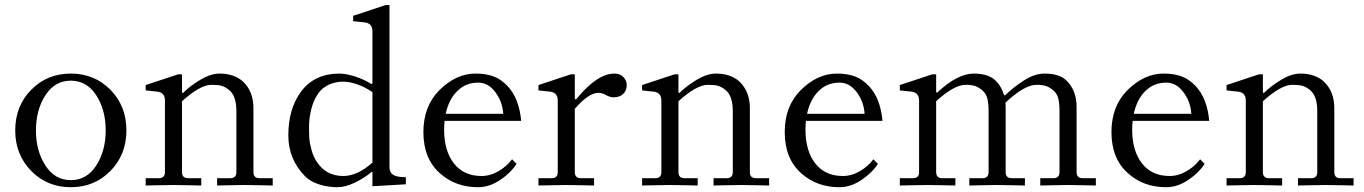

<svg xmlns="http://www.w3.org/2000/svg" viewBox="-20 -742 5463 769"><path d="M41 -219.7Q41 -317.4 105 -382.3Q168.9 -447.3 263.7 -447.3Q358.4 -447.3 422.4 -382.3Q486.3 -317.4 486.3 -219.7Q486.3 -122.6 422.4 -57.4Q358.4 7.8 263.7 7.8Q168.9 7.8 105 -57.4Q41 -122.6 41 -219.7ZM161.9 -360.4Q124 -301.8 124 -219.7Q124 -137.7 161.9 -79.1Q199.7 -20.5 263.7 -20.5Q327.6 -20.5 365.5 -79.1Q403.3 -137.7 403.3 -219.7Q403.3 -301.8 365.5 -360.4Q327.6 -418.9 263.7 -418.9Q199.7 -418.9 161.9 -360.4Z M563.5 1V-28.3H616.2Q640.6 -28.3 640.6 -52.7V-339.4Q640.6 -371.6 609.4 -375L563.5 -379.9V-401.4L693.4 -444.3H709V-372.1L712.4 -369.1Q741.2 -397.9 782.5 -422.6Q823.7 -447.3 859.4 -447.3Q916.5 -447.3 952.1 -416.5Q995.1 -376.5 995.1 -308.6V-52.7Q995.1 -28.3 1019.5 -28.3H1072.3V1Q1070.8 1 1024.2 0Q977.5 -1 960.9 -1Q944.3 -1 897.7 0Q851.1 1 849.6 1V-28.3H902.3Q926.8 -28.3 926.8 -52.7V-296.4Q926.8 -359.9 896 -382.8Q881.8 -394 867.7 -398.2Q853.5 -402.3 827.1 -402.3Q781.7 -402.3 709 -336.4V-52.7Q709 -28.3 733.4 -28.3H786.1V1Q784.7 1 738 0Q691.4 -1 674.8 -1Q658.2 -1 611.6 0Q564.9 1 563.5 1Z M1134.8 -199.7Q1134.8 -304.7 1184.6 -373.5Q1238.3 -447.3 1339.8 -447.3Q1365.2 -447.3 1401.4 -435.8Q1437.5 -424.3 1467.8 -405.3L1471.7 -408.2V-616.7Q1471.7 -648.9 1440.4 -652.3L1394.5 -657.2V-678.7L1524.4 -721.7H1540V-72.8Q1540 -50.8 1555.2 -41.5Q1570.3 -32.2 1605.5 -32.2V-3.9L1471.7 3.9V-51.8L1468.8 -53.7Q1438 -27.8 1400.1 -10Q1362.3 7.8 1331.1 7.8Q1292 7.8 1256.8 -3.9Q1221.7 -15.6 1202.6 -35.2Q1134.8 -103.5 1134.8 -199.7ZM1217.8 -235.4Q1217.8 -205.6 1219 -187.3Q1220.2 -168.9 1227.8 -141.1Q1235.4 -113.3 1250.5 -91.3Q1287.6 -37.1 1354.5 -37.1Q1411.6 -37.1 1471.7 -90.8V-373Q1444.3 -392.1 1412.4 -403.6Q1380.4 -415 1355.5 -415Q1325.7 -415 1299.1 -403.6Q1272.5 -392.1 1256.8 -370.6Q1236.8 -343.8 1227.3 -306.9Q1217.8 -270 1217.8 -235.4Z M1675.8 -212.9Q1675.8 -315.4 1738.3 -379.4Q1805.7 -447.3 1884.8 -447.3Q1925.8 -447.3 1956.1 -436.3Q1986.3 -425.3 2012.7 -397.5Q2059.1 -348.6 2067.4 -257.8H1760.7Q1758.8 -242.7 1758.8 -223.1Q1758.8 -137.7 1798.1 -87.4Q1837.4 -37.1 1908.7 -37.1Q1944.3 -37.1 1977.8 -57.1Q2011.2 -77.1 2030.8 -104L2048.8 -85.9Q2026.9 -50.8 1983.6 -21.5Q1940.4 7.8 1894.5 7.8Q1804.7 7.8 1742.7 -47.4Q1675.8 -106 1675.8 -212.9ZM1765.1 -286.1H1995.6Q1992.7 -334.5 1964.1 -372.8Q1935.5 -411.1 1895 -411.1Q1845.2 -411.1 1811.3 -377.2Q1777.3 -343.3 1765.1 -286.1Z M2136.7 1V-28.3H2189.5Q2213.9 -28.3 2213.9 -52.7V-339.4Q2213.9 -371.6 2182.6 -375L2136.7 -379.9V-401.4L2266.6 -444.3H2282.2V-346.2L2287.1 -343.3Q2314 -377.4 2344.7 -403.8Q2395.5 -447.3 2440.4 -447.3Q2463.9 -447.3 2477.1 -433.1Q2490.2 -418.9 2490.2 -400.9Q2490.2 -379.4 2476.1 -365.7Q2461.9 -352.1 2436.5 -352.1Q2424.3 -352.1 2405.8 -361.8Q2392.1 -370.1 2376.5 -370.1Q2337.9 -370.1 2282.2 -306.2V-52.7Q2282.2 -28.3 2306.6 -28.3H2359.4V1Q2357.9 1 2311.3 0Q2264.6 -1 2248 -1Q2231.4 -1 2184.8 0Q2138.2 1 2136.7 1Z M2551.8 1V-28.3H2604.5Q2628.9 -28.3 2628.9 -52.7V-339.4Q2628.9 -371.6 2597.7 -375L2551.8 -379.9V-401.4L2681.6 -444.3H2697.3V-372.1L2700.7 -369.1Q2729.5 -397.9 2770.8 -422.6Q2812 -447.3 2847.7 -447.3Q2904.8 -447.3 2940.4 -416.5Q2983.4 -376.5 2983.4 -308.6V-52.7Q2983.4 -28.3 3007.8 -28.3H3060.5V1Q3059.1 1 3012.5 0Q2965.8 -1 2949.2 -1Q2932.6 -1 2886 0Q2839.4 1 2837.9 1V-28.3H2890.6Q2915 -28.3 2915 -52.7V-296.4Q2915 -359.9 2884.3 -382.8Q2870.1 -394 2856 -398.2Q2841.8 -402.3 2815.4 -402.3Q2770 -402.3 2697.3 -336.4V-52.7Q2697.3 -28.3 2721.7 -28.3H2774.4V1Q2772.9 1 2726.3 0Q2679.7 -1 2663.1 -1Q2646.5 -1 2599.9 0Q2553.2 1 2551.8 1Z M3123 -212.9Q3123 -315.4 3185.5 -379.4Q3252.9 -447.3 3332 -447.3Q3373 -447.3 3403.3 -436.3Q3433.6 -425.3 3460 -397.5Q3506.3 -348.6 3514.6 -257.8H3208Q3206.1 -242.7 3206.1 -223.1Q3206.1 -137.7 3245.4 -87.4Q3284.7 -37.1 3356 -37.1Q3391.6 -37.1 3425 -57.1Q3458.5 -77.1 3478 -104L3496.1 -85.9Q3474.1 -50.8 3430.9 -21.5Q3387.7 7.8 3341.8 7.8Q3252 7.8 3189.9 -47.4Q3123 -106 3123 -212.9ZM3212.4 -286.1H3442.9Q3439.9 -334.5 3411.4 -372.8Q3382.8 -411.1 3342.3 -411.1Q3292.5 -411.1 3258.5 -377.2Q3224.6 -343.3 3212.4 -286.1Z M3584 1V-28.3H3636.7Q3661.1 -28.3 3661.1 -52.7V-339.4Q3661.1 -371.6 3629.9 -375L3584 -379.9V-401.4L3713.9 -444.3H3729.5V-373L3732.9 -370.6Q3814.9 -447.3 3879.9 -447.3Q3940.9 -447.3 3969.2 -417.5Q3992.2 -394 4001 -361.8L4005.4 -359.9Q4039.6 -393.6 4082 -420.4Q4124.5 -447.3 4164.1 -447.3Q4225.1 -447.3 4253.4 -417.5Q4292 -378.4 4292 -312.5V-52.7Q4292 -28.3 4316.4 -28.3H4369.1V1Q4367.7 1 4321 0Q4274.4 -1 4257.8 -1Q4241.2 -1 4194.6 0Q4147.9 1 4146.5 1V-28.3H4199.2Q4223.6 -28.3 4223.6 -52.7V-296.4Q4223.6 -326.2 4218.8 -346.9Q4213.9 -367.7 4197.3 -381.3Q4183.6 -392.6 4169.4 -397.5Q4155.3 -402.3 4131.8 -402.3Q4083 -402.3 4006.8 -330.6Q4007.8 -324.2 4007.8 -312.5V-52.7Q4007.8 -28.3 4032.2 -28.3H4085V1Q4083.5 1 4036.9 0Q3990.2 -1 3973.6 -1Q3957 -1 3910.4 0Q3863.8 1 3862.3 1V-28.3H3915Q3939.5 -28.3 3939.5 -52.7V-296.4Q3939.5 -326.2 3934.6 -346.9Q3929.7 -367.7 3913.1 -381.3Q3899.4 -392.6 3885.3 -397.5Q3871.1 -402.3 3847.7 -402.3Q3801.8 -402.3 3729.5 -336.9V-52.7Q3729.5 -28.3 3753.9 -28.3H3806.6V1Q3805.2 1 3758.5 0Q3711.9 -1 3695.3 -1Q3678.7 -1 3632.1 0Q3585.4 1 3584 1Z M4431.6 -212.9Q4431.6 -315.4 4494.1 -379.4Q4561.5 -447.3 4640.6 -447.3Q4681.6 -447.3 4711.9 -436.3Q4742.2 -425.3 4768.6 -397.5Q4814.9 -348.6 4823.2 -257.8H4516.6Q4514.6 -242.7 4514.6 -223.1Q4514.6 -137.7 4554 -87.4Q4593.3 -37.1 4664.6 -37.1Q4700.2 -37.1 4733.6 -57.1Q4767.1 -77.1 4786.6 -104L4804.7 -85.9Q4782.7 -50.8 4739.5 -21.5Q4696.3 7.8 4650.4 7.8Q4560.5 7.8 4498.5 -47.4Q4431.6 -106 4431.6 -212.9ZM4521 -286.1H4751.5Q4748.5 -334.5 4720 -372.8Q4691.4 -411.1 4650.9 -411.1Q4601.1 -411.1 4567.1 -377.2Q4533.2 -343.3 4521 -286.1Z M4892.6 1V-28.3H4945.3Q4969.7 -28.3 4969.7 -52.7V-339.4Q4969.7 -371.6 4938.5 -375L4892.6 -379.9V-401.4L5022.5 -444.3H5038.1V-372.1L5041.5 -369.1Q5070.3 -397.9 5111.6 -422.6Q5152.8 -447.3 5188.5 -447.3Q5245.6 -447.3 5281.2 -416.5Q5324.2 -376.5 5324.2 -308.6V-52.7Q5324.2 -28.3 5348.6 -28.3H5401.4V1Q5399.9 1 5353.3 0Q5306.6 -1 5290 -1Q5273.4 -1 5226.8 0Q5180.2 1 5178.7 1V-28.3H5231.4Q5255.9 -28.3 5255.9 -52.7V-296.4Q5255.9 -359.9 5225.1 -382.8Q5210.9 -394 5196.8 -398.2Q5182.6 -402.3 5156.2 -402.3Q5110.8 -402.3 5038.1 -336.4V-52.7Q5038.1 -28.3 5062.5 -28.3H5115.2V1Q5113.8 1 5067.1 0Q5020.5 -1 5003.9 -1Q4987.3 -1 4940.7 0Q4894 1 4892.6 1Z"/></svg>

Font: Theano Old Style
Style: Regular
Weight: 400
Designer: Alexey Kryukov
Version: Version 2.00